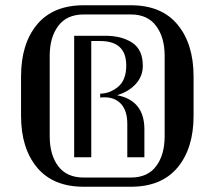

<svg xmlns="http://www.w3.org/2000/svg" viewBox="-20 -710 816 730"><path d="M716 -270Q716 -146 655 -73Q594 0 478 0H298Q182 0 121 -73Q60 -146 60 -270V-419Q60 -544 121 -617Q182 -690 298 -690H478Q594 -690 655 -616.5Q716 -543 716 -419ZM606 -192V-498Q606 -568 573.5 -611.5Q541 -655 478 -655H298Q234 -655 201.5 -611.5Q169 -568 169 -498V-192Q169 -121 201.5 -78Q234 -35 298 -35H478Q541 -35 573.5 -78Q606 -121 606 -192ZM529 -112H464V-239Q464 -288 441 -314Q418 -340 377 -340Q367 -340 361 -339V-354Q397 -354 428.5 -379.5Q460 -405 460 -461Q460 -554 361 -554H327V-112H262V-574H380Q443 -574 483 -547.5Q523 -521 523 -460Q523 -420 496 -390.5Q469 -361 425 -348Q529 -328 529 -218Z"/></svg>

Font: Trochut
Style: Regular
Weight: 400
Designer: Andreu Balius
Foundry: Andreu Balius
Version: Version 1.001